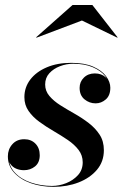

<svg xmlns="http://www.w3.org/2000/svg" viewBox="-20 -714 476 744"><path d="M188 10Q139.5 10 99.2 -4.2Q59 -18.5 34.8 -45Q10.5 -71.5 10.5 -108.5Q10.5 -135.5 27.8 -155Q45 -174.5 74 -174.5Q100.5 -174.5 117.2 -157.5Q134 -140.5 134 -112.5Q134 -84 115.8 -69.2Q97.5 -54.5 73 -54.5Q56.5 -54.5 42.5 -60.5Q28.5 -66.5 20 -78.8Q11.5 -91 11.5 -108.5H13.5Q13.5 -71 37.5 -45.2Q61.5 -19.5 100.2 -6.5Q139 6.5 181.5 6.5Q209 6.5 236.2 -4.2Q263.5 -15 282 -35.2Q300.5 -55.5 300.5 -85Q300.5 -112 284.5 -133Q268.5 -154 242.8 -171.5Q217 -189 187.8 -206Q158.5 -223 132.8 -241.8Q107 -260.5 90.8 -283.8Q74.5 -307 74.5 -337.5Q74.5 -375.5 97.2 -405.5Q120 -435.5 161 -453Q202 -470.5 256 -470.5Q307.5 -470.5 341 -455.8Q374.5 -441 391 -418.8Q407.5 -396.5 407.5 -374Q407.5 -344 390 -328.8Q372.5 -313.5 350.5 -313.5Q326.5 -313.5 307.5 -329Q288.5 -344.5 288.5 -373.5Q288.5 -397 305 -413.2Q321.5 -429.5 347.5 -429.5Q373.5 -429.5 390 -414Q406.5 -398.5 406.5 -374H404.5Q404.5 -397.5 387.8 -418.8Q371 -440 339.5 -453.5Q308 -467 263.5 -467Q237.5 -467 212.5 -457.5Q187.5 -448 171.2 -430.2Q155 -412.5 155 -386.5Q155 -361.5 171.5 -342Q188 -322.5 213.8 -306.2Q239.5 -290 268.8 -273.5Q298 -257 323.8 -237.2Q349.5 -217.5 366 -192.2Q382.5 -167 382.5 -132Q382.5 -88 355.8 -56.2Q329 -24.5 284.8 -7.2Q240.5 10 188 10ZM121.5 -568 120 -569.5 261 -694.5H338L435.5 -569.5L434.5 -568L297.5 -634.5Z"/></svg>

Font: Bodoni Moda 72pt SemiBold
Style: Italic
Weight: 600
Italic angle: -13°
Designer: Owen Earl
Foundry: indestructible type
Version: Version 2.004